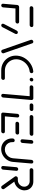

<svg xmlns="http://www.w3.org/2000/svg" viewBox="1252 -1811 559 3103"><g transform="rotate(90 1531.5 -259.5)"><path d="M119.3 -260 99.3 -29.6Q98.1 -17.4 88.9 -8.7Q79.6 0 67.4 0Q55.2 0 47.2 -8.7Q39.3 -17.4 40.4 -29.6L60.4 -260ZM360.7 -261.9Q360.7 -248.9 351.1 -239.4Q341.5 -230 328.5 -230H87.4Q75.9 -230 68.1 -237.6Q60.4 -245.2 60.4 -256.7Q60.4 -269.6 70 -279.3Q79.6 -288.9 92.2 -288.9H333.7Q345.2 -288.9 353 -281.1Q360.7 -273.3 360.7 -261.9ZM80.4 -489.3Q81.9 -501.5 91.1 -510Q100.4 -518.5 112.6 -518.5H390.7Q402.2 -518.5 410 -510.7Q417.8 -503 417.8 -491.9Q417.8 -478.9 408.1 -469.3Q398.5 -459.6 385.9 -459.6H107.4Q95.2 -459.6 87.4 -468.3Q79.6 -477 80.4 -489.3Z M390 0Q378.5 0 370.7 -7.8Q363 -15.6 363 -27Q363 -34.4 366.7 -41.9L475.2 -251.5Q479.6 -259.3 487.2 -263.9Q494.8 -268.5 503.7 -268.5Q515.2 -268.5 522.8 -260.7Q530.4 -253 530.4 -241.5Q530.4 -234.1 526.7 -226.7L418.1 -17Q413.7 -9.3 406.1 -4.6Q398.5 0 390 0ZM841.9 -33Q841.9 -19.6 832.2 -9.8Q822.6 0 809.6 0Q800.7 0 794.1 -4.6Q787.4 -9.3 784.4 -17L624.4 -476.7Q622.6 -481.5 622.6 -486.7Q622.6 -499.6 632.2 -509.1Q641.9 -518.5 654.4 -518.5Q663.3 -518.5 670.2 -513.9Q677 -509.3 680 -501.5L839.6 -41.9Q841.9 -38.1 841.9 -33Z M878.9 -237Q878.9 -248.5 880 -260Q885.6 -325.2 920.7 -381.5Q955.9 -437.8 1011.5 -474.1Q1067 -510.4 1131.5 -517.8L1135.2 -518.1Q1146.3 -518.1 1154.4 -510.4Q1162.6 -502.6 1162.6 -491.5Q1162.6 -479.3 1154.8 -470.2Q1147 -461.1 1135.2 -459.3Q1085.2 -454.1 1041.9 -426.1Q998.5 -398.1 970.9 -354.4Q943.3 -310.7 938.9 -260Q938.1 -247.4 938.1 -241.9Q938.1 -191.1 962.2 -149.3Q986.3 -107.4 1028.3 -83.1Q1070.4 -58.9 1121.9 -58.9H1244.8Q1256.3 -58.9 1263.9 -51.1Q1271.5 -43.3 1271.5 -32.2Q1271.5 -19.3 1262 -9.6Q1252.6 0 1239.6 0H1117Q1050.4 0 995.9 -31.5Q941.5 -63 910.2 -117.2Q878.9 -171.5 878.9 -237ZM1237.4 -486.7Q1237.4 -499.6 1247 -509.1Q1256.7 -518.5 1269.6 -518.5Q1281.1 -518.5 1288.7 -510.7Q1296.3 -503 1296.3 -491.9Q1296.3 -478.9 1286.9 -469.3Q1277.4 -459.6 1264.4 -459.6Q1253 -459.6 1245.2 -467.4Q1237.4 -475.2 1237.4 -486.7Z M1596.3 -490.4 1555.9 -29.6Q1554.8 -17.4 1545.4 -8.7Q1535.9 0 1524.1 0Q1511.9 0 1503.9 -8.7Q1495.9 -17.4 1497 -29.6L1537.4 -490.4ZM1358.9 -486.7Q1358.9 -499.6 1368.3 -509.1Q1377.8 -518.5 1390.7 -518.5H1569.3Q1580.7 -518.5 1588.3 -510.7Q1595.9 -503 1595.9 -491.9Q1595.9 -478.9 1586.5 -469.3Q1577 -459.6 1564.1 -459.6H1385.6Q1374.1 -459.6 1366.5 -467.4Q1358.9 -475.2 1358.9 -486.7ZM1651.1 -486.7Q1651.1 -499.6 1660.6 -509.1Q1670 -518.5 1683 -518.5H1747.4Q1758.9 -518.5 1766.7 -510.7Q1774.4 -503 1774.4 -491.9Q1774.4 -478.9 1765 -469.3Q1755.6 -459.6 1742.6 -459.6H1678.1Q1666.7 -459.6 1658.9 -467.4Q1651.1 -475.2 1651.1 -486.7Z M1799.3 -28.5 1819.6 -261.5Q1820.7 -273.7 1830.2 -282.2Q1839.6 -290.7 1851.5 -290.7Q1863.7 -290.7 1871.7 -282.2Q1879.6 -273.7 1878.5 -261.5L1858.1 -28.5ZM2134.4 -32.2Q2134.4 -19.3 2125 -9.6Q2115.6 0 2102.6 0H1826.3Q1814.8 0 1807 -7.8Q1799.3 -15.6 1799.3 -27Q1799.3 -40 1808.7 -49.4Q1818.1 -58.9 1831.1 -58.9H2107.8Q2119.3 -58.9 2126.9 -51.1Q2134.4 -43.3 2134.4 -32.2ZM1947.8 -256.7Q1947.8 -269.6 1957.2 -279.3Q1966.7 -288.9 1979.6 -288.9H2127.8Q2139.3 -288.9 2147 -281.1Q2154.8 -273.3 2154.8 -261.9Q2154.8 -248.9 2145.2 -239.4Q2135.6 -230 2122.6 -230H1974.8Q1963.3 -230 1955.6 -237.6Q1947.8 -245.2 1947.8 -256.7ZM1839.3 -489.3Q1840.7 -501.5 1850 -510Q1859.3 -518.5 1871.5 -518.5H2147.8Q2159.3 -518.5 2167 -510.7Q2174.8 -503 2174.8 -491.9Q2174.8 -478.9 2165.2 -469.3Q2155.6 -459.6 2143 -459.6H1866.3Q1854.1 -459.6 1846.3 -468.3Q1838.5 -477 1839.3 -489.3Z M2257.8 -311.5Q2245.6 -311.5 2237.8 -320Q2230 -328.5 2231.1 -340.7L2243.7 -489.3Q2245.2 -501.5 2254.4 -510Q2263.7 -518.5 2275.9 -518.5Q2288.1 -518.5 2296.1 -509.8Q2304.1 -501.1 2302.6 -489.3L2290 -340.7Q2288.9 -328.5 2279.4 -320Q2270 -311.5 2257.8 -311.5ZM2595.6 -518.5Q2607.8 -518.5 2615.7 -509.8Q2623.7 -501.1 2622.6 -488.9L2596.7 -188.5Q2592.2 -137 2562.8 -93.5Q2533.3 -50 2487.6 -24.6Q2441.9 0.7 2390.7 0.7Q2342.2 0.7 2302.6 -22.2Q2263 -45.2 2240.2 -84.8Q2217.4 -124.4 2217.4 -172.2Q2217.4 -177.4 2218.1 -188.5Q2219.3 -200.7 2228.7 -209.3Q2238.1 -217.8 2250.4 -217.8Q2262.6 -217.8 2270.4 -209.3Q2278.1 -200.7 2277 -188.5Q2276.7 -184.4 2276.7 -177Q2276.7 -144.1 2292.2 -116.9Q2307.8 -89.6 2335 -73.9Q2362.2 -58.1 2395.9 -58.1Q2431.1 -58.1 2462.6 -75.6Q2494.1 -93 2514.3 -123Q2534.4 -153 2537.8 -188.5L2563.7 -488.9Q2564.8 -501.1 2574.1 -509.8Q2583.3 -518.5 2595.6 -518.5Z M2689.6 0Q2677.4 0 2669.6 -8.7Q2661.9 -17.4 2662.6 -29.6L2681.9 -244.8Q2683 -257 2692.2 -265.7Q2701.5 -274.4 2713.7 -274.4Q2725.9 -274.4 2733.9 -265.7Q2741.9 -257 2740.7 -244.8L2721.5 -29.6Q2720.7 -17.4 2711.3 -8.7Q2701.9 0 2689.6 0ZM3037.8 -32.2Q3037.8 -18.9 3028.5 -9.3Q3019.3 0.4 3005.9 0.4Q2992.6 0.4 2984.8 -9.6L2834.4 -219.3Q2828.9 -225.9 2828.9 -235.6Q2828.9 -248.9 2838.3 -258.5Q2847.8 -268.1 2860.7 -268.1Q2867.4 -268.1 2873 -265.4Q2878.5 -262.6 2882.2 -257.8L3032.2 -48.5Q3037.8 -41.9 3037.8 -32.2ZM2828.9 -236.3Q2828.9 -249.3 2838.3 -258.7Q2847.8 -268.1 2860.7 -268.1H2892.6Q2920 -268.1 2944.3 -282.4Q2968.5 -296.7 2983 -320.6Q2997.4 -344.4 2997.4 -372.2Q2997.4 -396.3 2985.9 -416.3Q2974.4 -436.3 2954.3 -448Q2934.1 -459.6 2909.6 -459.6H2725.2Q2713 -459.6 2705.2 -468.3Q2697.4 -477 2698.1 -489.3Q2699.6 -501.5 2708.9 -510Q2718.1 -518.5 2730.4 -518.5H2914.4Q2954.4 -518.5 2986.9 -499.8Q3019.3 -481.1 3037.8 -448.7Q3056.3 -416.3 3056.3 -377Q3056.3 -368.5 3055.9 -364.1Q3052.2 -321.9 3028.1 -286.3Q3004.1 -250.7 2966.9 -230Q2929.6 -209.3 2887.8 -209.3H2855.6Q2844.1 -209.3 2836.5 -217Q2828.9 -224.8 2828.9 -236.3Z"/></g></svg>

Font: 26F Galaxy Sans Medium
Style: Italic
Weight: 500
Italic angle: -5°
Designer: C₂₉H₂₅N₃O₅
Version: Version 1.200